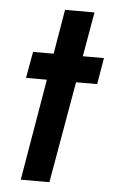

<svg xmlns="http://www.w3.org/2000/svg" viewBox="-48 -654 408 688"><g transform="rotate(5 156.0 -310.0)"><path d="M57 -460 40 -365H115L53 0H156L220 -365H296L312 -460H236L264 -620H158L131 -460Z"/></g></svg>

Font: Jost Medium
Style: Italic
Weight: 500
Italic angle: -5°
Version: Version 3.710